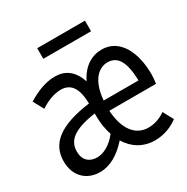

<svg xmlns="http://www.w3.org/2000/svg" viewBox="-176 -919 1052 1083"><g transform="rotate(-30 350.0 -377.5)"><path d="M522 -769H211V-700H522ZM696 -321C696 -461 639 -581 522 -581C459 -581 398 -548 359 -468C331 -548 283 -581 216 -581C149 -581 87 -551 38 -521L75 -453C112 -478 161 -500 208 -500C267 -500 306 -462 308 -353C105 -326 21 -255 21 -141C21 -44 84 14 170 14C237 14 298 -23 354 -86C391 -25 450 14 529 14C587 14 639 -7 679 -37L643 -104C613 -83 575 -67 532 -67C445 -67 394 -141 387 -260H691C694 -279 696 -299 696 -321ZM514 -502C581 -502 612 -445 615 -326H388C399 -455 458 -502 514 -502ZM197 -66C147 -66 113 -96 113 -151C113 -218 155 -266 308 -288V-271C308 -225 315 -182 328 -144C288 -92 239 -66 197 -66Z"/></g></svg>

Font: Kawkab Mono Light
Style: Bold
Weight: 400
Monospace: yes
Designer: Abdullah Arif
Foundry: Abdullah Arif
Version: Version 1.000;PS 000.500;hotconv 1.0.88;makeotf.lib2.5.64775